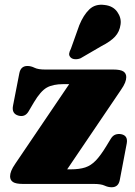

<svg xmlns="http://www.w3.org/2000/svg" viewBox="-20 -775 570 809"><path d="M489.5 -396 263 -61.5H278Q314.5 -61.5 339 -69.5Q363.5 -77.5 384 -99Q404.5 -120.5 429 -161L446 -189Q454.5 -203.5 466.2 -207.8Q478 -212 491 -209.5Q520 -203.5 514 -170.5L484.5 -15.5Q478.5 14 450.5 14Q435.5 14 420.5 7Q405.5 0 374.5 0H76.5Q47 0 34.8 -8Q22.5 -16 22.5 -32Q22.5 -42.5 27.5 -55.2Q32.5 -68 45 -86L271.5 -420.5H247Q203 -420.5 177 -405.8Q151 -391 123 -344L100 -305Q85 -280 57 -288Q28 -296.5 35 -330.5L61.5 -466.5Q67.5 -497 95.5 -497Q110.5 -497 125.5 -489.5Q140.5 -482 171 -482H458Q487.5 -482 499.8 -474Q512 -466 512 -450Q512 -439.5 507 -426.8Q502 -414 489.5 -396ZM314 -668.5Q331.5 -711.5 356.5 -735.5Q381.5 -759.5 421 -754Q456.5 -750 474.2 -724.8Q492 -699.5 488 -672Q484 -641.5 464.8 -620.8Q445.5 -600 408 -581L319.5 -529.5Q308.5 -525 296.8 -525.5Q285 -526 278 -532.5Q270 -540.5 271.5 -549.8Q273 -559 278.5 -569Z"/></svg>

Font: Fraunces 9pt S000 Black
Style: Regular
Weight: 900
Version: Version 1.000; ttfautohint (v1.8.3)